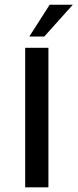

<svg xmlns="http://www.w3.org/2000/svg" viewBox="-20 -799 331 819"><path d="M105 -643.1H168.9L290.5 -778.8H191.9ZM87.4 0H186.5V-595.2H87.4Z"/></svg>

Font: Now SemiBold
Style: Regular
Weight: 600
Designer: Alfredo Marco Pradil
Foundry: Alfredo Marco Pradil
Version: Version 1.200;hotconv 1.0.109;makeotfexe 2.5.65596